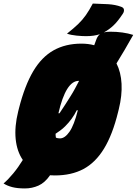

<svg xmlns="http://www.w3.org/2000/svg" viewBox="-65 -965 768 1078"><path d="M392 -720Q431 -720 464 -711Q470 -726 475 -741Q482 -762 496 -773Q463 -762 418 -762Q396 -762 365 -765Q334 -768 311 -776Q349 -806 373.5 -829.5Q398 -853 417 -880Q436 -907 456 -945Q500 -944 541.5 -941.5Q583 -939 615 -927Q630 -922 631 -910Q632 -898 624 -887Q598 -847 573 -823Q548 -799 518 -783Q532 -787 553 -787Q626 -787 683 -769Q632 -678 589 -609Q614 -560 617.5 -494.5Q621 -429 602 -352L598 -336Q567 -209 519 -130.5Q471 -52 403.5 -16Q336 20 243 20Q229 20 216 19Q187 61 151 77Q115 93 75 93Q32 93 3.5 85.5Q-25 78 -45 65Q-19 43 9.5 8.5Q38 -26 63 -67Q30 -115 23 -184.5Q16 -254 37 -339L41 -355Q74 -485 121.5 -565Q169 -645 236 -682.5Q303 -720 392 -720ZM377 -511Q305 -511 263 -329H269Q304 -381 328 -420Q344 -445 356 -467.5Q368 -490 379 -511ZM249 -192Q258 -188 272 -188Q299 -188 325 -225Q351 -262 372 -346H366Q342 -297 301 -256Q288 -243 273.5 -232.5Q259 -222 247 -214Q247 -202 249 -192Z"/></svg>

Font: Recursive Mn Csl St XBk
Style: Italic
Weight: 1000
Italic angle: -15°
Monospace: yes
Version: Version 1.079;hotconv 1.0.112;makeotfexe 2.5.65598; ttfautoh